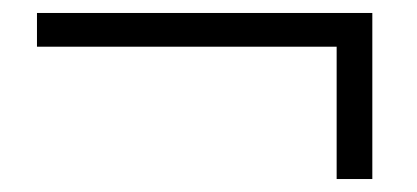

<svg xmlns="http://www.w3.org/2000/svg" viewBox="-20 -454 643 296"><path d="M37 -382H499V-178H554V-434H37Z"/></svg>

Font: Noto Serif JP
Style: Bold
Weight: 700
Designer: Ryoko NISHIZUKA 西塚涼子 (kana & ideographs); Frank Grießhammer (Latin, Greek & Cyrillic); Wenlong ZHANG 张文龙 (bopomofo); San
Foundry: Adobe
Version: Version 2.001;hotconv 1.1.0;makeotfexe 2.6.0